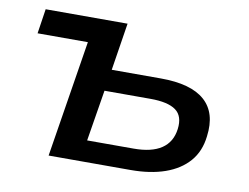

<svg xmlns="http://www.w3.org/2000/svg" viewBox="-60 -575 853 658"><g transform="rotate(10 366.0 -246.0)"><path d="M146 0 211 -406H36L49 -492H334L308 -327H479Q584 -327 632 -284.5Q680 -242 669 -159Q663 -106 632.5 -71Q602 -36 551 -18Q500 0 431 0ZM267 -74H429Q491 -74 525.5 -97Q560 -120 566 -166Q572 -212 544.5 -232Q517 -252 456 -252H296Z"/></g></svg>

Font: Nunito Sans 10pt SemiExpanded SemiBold
Style: Italic
Weight: 600
Width: 6
Italic angle: -9°
Designer: Vernon Adams
Foundry: Vernon Adams
Version: Version 3.101;gftools[0.9.27]